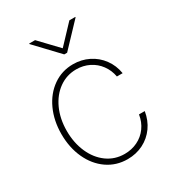

<svg xmlns="http://www.w3.org/2000/svg" viewBox="-180 -844 877 961"><g transform="rotate(-30 259.0 -363.0)"><path d="M49.8 -263.7Q49.8 -340.8 78.6 -403.6Q107.4 -466.3 158.7 -502.2Q210 -538.1 274.4 -538.1Q322.8 -538.1 364 -517.6Q405.3 -497.1 432.6 -460Q460 -422.9 467.8 -375H434.6Q427.7 -413.6 405.5 -443.8Q383.3 -474.1 349.4 -491Q315.4 -507.8 275.4 -507.8Q220.2 -507.8 176 -476.3Q131.8 -444.8 106.4 -389.2Q81.1 -333.5 81.1 -263.7Q81.1 -195.3 105.7 -139.4Q130.4 -83.5 174.6 -51.5Q218.8 -19.5 275.4 -19.5Q315.9 -19.5 350.1 -36.1Q384.3 -52.7 406.7 -83.5Q429.2 -114.3 435.5 -155.3H468.8Q460.9 -106 434.1 -68.4Q407.2 -30.8 366 -10Q324.7 10.7 275.4 10.7Q210 10.7 158.7 -24.9Q107.4 -60.5 78.6 -123Q49.8 -185.5 49.8 -263.7ZM270.5 -632.8 369.1 -737.3H403.3V-734.4L278.3 -602.5H261.7L136.7 -734.4V-737.3H170.9Z"/></g></svg>

Font: Pretendard Thin
Style: Regular
Weight: 100
Designer: Base glyphs from Inter by Rasmus Andersson; Hangeul glyphs from Noto Sans CJK(Source Han Sans) by Jang Soo-young and Kan
Foundry: Kil Hyung-jin
Version: Version 1.309